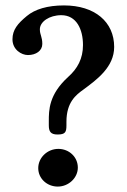

<svg xmlns="http://www.w3.org/2000/svg" viewBox="-20 -678 470 708"><path d="M127 -570C127 -598 162 -622 206 -622C262 -622 286 -570 286 -512C286 -462 266 -425 231 -394C160 -329 160 -272 160 -231V-216C160 -194 166 -182 192 -182C221 -182 225 -191 225 -216V-229C225 -301 260 -328 288 -348C338 -385 401 -431 401 -505C401 -597 330 -658 216 -658C155 -658 109 -644 79 -619C45 -591 26 -568 26 -533C26 -495 59 -475 83 -475C113 -475 136 -491 136 -516C136 -543 127 -549 127 -570ZM121 -58C121 -20 153 10 193 10C233 10 267 -22 267 -60C267 -99 235 -129 195 -129C155 -129 121 -97 121 -58Z"/></svg>

Font: Libertinus Serif
Style: Bold
Weight: 700
Designer: Philipp H. Poll, Khaled Hosny
Foundry: Caleb Maclennan
Version: Version 7.050;RELEASE